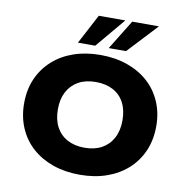

<svg xmlns="http://www.w3.org/2000/svg" viewBox="-99 -1041 1118 1148"><g transform="rotate(10 460.0 -467.0)"><path d="M460 11Q370 11 296.5 -15Q223 -41 170 -88.5Q117 -136 88 -203.5Q59 -271 59 -353Q59 -435 88 -501.5Q117 -568 170.5 -616.5Q224 -665 297.5 -690.5Q371 -716 460 -716Q550 -716 623.5 -690Q697 -664 750 -616.5Q803 -569 832 -502Q861 -435 861 -354Q861 -271 832 -204Q803 -137 750 -89Q697 -41 623.5 -15Q550 11 460 11ZM460 -153Q521 -153 564.5 -177Q608 -201 632 -246Q656 -291 656 -353Q656 -416 632.5 -460.5Q609 -505 565 -528.5Q521 -552 460 -552Q399 -552 355.5 -528Q312 -504 288 -459.5Q264 -415 264 -353Q264 -290 287.5 -245.5Q311 -201 355.5 -177Q400 -153 460 -153ZM313 -765 408 -945H569L418 -765ZM500 -765 611 -945H773L605 -765Z"/></g></svg>

Font: Nunito Sans 10pt SemiExpanded Black
Style: Regular
Weight: 900
Width: 6
Designer: Vernon Adams
Foundry: Vernon Adams
Version: Version 3.101;gftools[0.9.27]